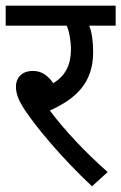

<svg xmlns="http://www.w3.org/2000/svg" viewBox="-20 -642 426 674"><path d="M358 -38C283 -104 207 -184 155 -254C243 -294 307 -348 307 -459C307 -499 302 -530 293 -552H386V-622H0V-552H214C223 -532 229 -499 229 -468C229 -415 210 -376 167 -350C148 -377 126 -393 96 -393C53 -393 36 -365 36 -339C36 -317 41 -296 67 -256C106 -197 197 -87 303 12Z"/></svg>

Font: Noto Sans SemiCondensed
Style: Italic
Weight: 400
Width: 4
Italic angle: -12°
Designer: Monotype Design Team
Foundry: Monotype Imaging Inc.
Version: Version 2.013